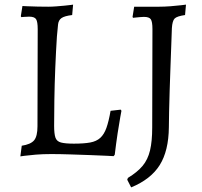

<svg xmlns="http://www.w3.org/2000/svg" viewBox="-20 -666 874 830"><path d="M68 10 74 -36Q113 -42 127.5 -59.5Q142 -77 142 -120L143 -540Q143 -572 136 -583Q129 -594 106 -594Q97 -594 84.5 -593Q72 -592 72 -592L70 -596L77 -640Q77 -640 97 -639Q117 -638 143.5 -637.5Q170 -637 189 -637Q205 -637 223.5 -638.5Q242 -640 258.5 -641.5Q275 -643 285.5 -644.5Q296 -646 296 -646L292 -601Q259 -597 246 -588Q233 -579 231 -560.5Q229 -542 226 -508Q222 -446 219 -373.5Q216 -301 215 -234.5Q214 -168 214 -122Q214 -88 219.5 -71.5Q225 -55 243.5 -50Q262 -45 299 -45Q343 -45 370 -50Q397 -55 413.5 -70Q430 -85 440 -113Q450 -141 458 -187L502 -192L505 -187Q505 -187 500 -160Q495 -133 488.5 -90Q482 -47 476 3L471 9Q471 9 443 7.5Q415 6 372 4.5Q329 3 283.5 1.5Q238 0 202 0Q165 0 134.5 2.5Q104 5 86 7.5Q68 10 68 10ZM547 144 530 111 533 103Q574 78 596.5 51Q619 24 628.5 -15.5Q638 -55 638 -115L639 -540Q639 -572 632 -582.5Q625 -593 602 -593Q596 -593 585 -592Q574 -591 564.5 -590Q555 -589 555 -589L553 -593L560 -637H668Q690 -637 717 -639Q744 -641 764 -643.5Q784 -646 784 -646L780 -601Q745 -596 735 -586Q725 -576 723 -544Q722 -517 720.5 -473.5Q719 -430 717 -378.5Q715 -327 713.5 -276Q712 -225 711 -183Q710 -141 710 -116Q709 -14 670.5 47.5Q632 109 547 144Z"/></svg>

Font: Alegreya
Style: Regular
Weight: 400
Designer: Juan Pablo del Peral
Foundry: Huerta Tipografica
Version: Version 2.009